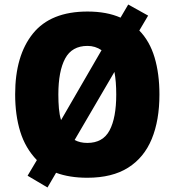

<svg xmlns="http://www.w3.org/2000/svg" viewBox="-20 -827 772 849"><path d="M685 -409Q685 -295 651 -212.5Q617 -130 546.5 -85.5Q476 -41 366 -41Q287 -41 228 -63L190 2L102 -50L143 -119Q92 -172 69.5 -245Q47 -318 47 -410Q47 -581 125.5 -678.5Q204 -776 367 -776Q452 -776 513 -749L547 -807L635 -758L596 -692Q642 -645 663.5 -573Q685 -501 685 -409ZM238 -409Q238 -376 240.5 -347.5Q243 -319 250 -296L429 -605Q401 -624 367 -624Q298 -624 268 -568Q238 -512 238 -409ZM494 -409Q494 -467 486 -509L310 -208Q334 -195 366 -195Q435 -195 464.5 -250.5Q494 -306 494 -409Z"/></svg>

Font: Noto Sans Tamil UI SemiCondensed Black
Style: Regular
Weight: 900
Width: 4
Designer: Jelle Bosma - Monotype Design Team
Foundry: Monotype Imaging Inc.
Version: Version 2.004; ttfautohint (v1.8.4.7-5d5b)